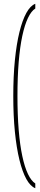

<svg xmlns="http://www.w3.org/2000/svg" viewBox="-20 -771 211 1012"><path d="M50 -265Q50 -369 58.5 -454Q67 -539 82.5 -602Q98 -665 119 -703Q140 -741 166 -751V-726Q145 -713 127.5 -676.5Q110 -640 97.5 -581.5Q85 -523 78.5 -443.5Q72 -364 72 -265Q72 -166 78.5 -86.5Q85 -7 97.5 51.5Q110 110 127.5 146.5Q145 183 166 196V221Q140 211 119 173Q98 135 82.5 72Q67 9 58.5 -76Q50 -161 50 -265Z"/></svg>

Font: Georama ExtraCondensed Thin
Style: Regular
Weight: 100
Width: 2
Designer: Jean-Baptiste Levee
Foundry: Production Type
Version: Version 1.001